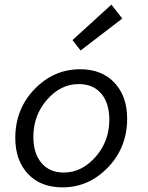

<svg xmlns="http://www.w3.org/2000/svg" viewBox="-20 -797 640 829"><path d="M250 12Q155 12 100.5 -46.5Q46 -105 46 -201Q46 -326 129 -412Q212 -498 326 -498Q420 -498 474.5 -439.5Q529 -381 529 -285Q529 -160 446 -74Q363 12 250 12ZM255 -52Q333 -52 392.5 -119.5Q452 -187 452 -280Q452 -352 417 -393Q382 -434 320 -434Q242 -434 183 -366.5Q124 -299 124 -206Q124 -135 159 -93.5Q194 -52 255 -52ZM328 -579 293 -624 461 -777 508 -717Z"/></svg>

Font: TypoPRO Source Code Pro
Style: Italic
Weight: 400
Italic angle: -11°
Monospace: yes
Designer: Paul D. Hunt, Teo Tuominen
Foundry: Adobe Systems Incorporated
Version: Version 1.030;PS 1.0;hotconv 1.0.84;makeotf.lib2.5.63406